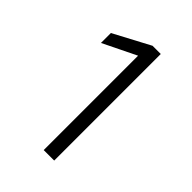

<svg xmlns="http://www.w3.org/2000/svg" viewBox="-129 -847 479 479"><g transform="rotate(45 110.5 -608.0)"><path d="M114 -420V-753L26 -710V-745L122 -796H151V-420Z"/></g></svg>

Font: Saira Thin
Style: Regular
Weight: 100
Designer: Hector Gatti with collaboration of the Omnibus-Type team
Foundry: Omnibus-Type
Version: Version 1.101